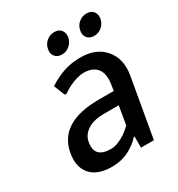

<svg xmlns="http://www.w3.org/2000/svg" viewBox="-164 -784 839 903"><g transform="rotate(-30 255.0 -332.5)"><path d="M198 -620Q202 -644 220.5 -659.5Q239 -675 263 -675Q287 -675 299.5 -659.5Q312 -644 308 -620Q303 -596 285 -580.5Q267 -565 243 -565Q219 -565 206 -580.5Q193 -596 198 -620ZM373 -620Q377 -644 395.5 -659.5Q414 -675 438 -675Q462 -675 474.5 -659.5Q487 -644 483 -620Q478 -596 460 -580.5Q442 -565 418 -565Q394 -565 381 -580.5Q368 -596 373 -620ZM183 10Q105 10 68.5 -31.5Q32 -73 45 -145Q72 -295 287 -295H367L371 -320Q382 -379 359.5 -409.5Q337 -440 287 -440Q253 -440 205 -417Q183 -405 169 -395H159L135 -455Q159 -471 184 -482Q242 -510 309 -510Q395 -510 440 -456.5Q485 -403 471 -320L415 0H345V-60H340Q323 -40 299 -25Q249 10 183 10ZM221 -65Q255 -65 301 -95Q319 -108 337 -125L354 -225H274Q217 -225 184 -203Q151 -181 145 -145Q131 -65 221 -65Z"/></g></svg>

Font: Scada
Style: Italic
Weight: 400
Italic angle: -10°
Designer: Jovanny Lemonad
Foundry: Jovanny Lemonad
Version: Version 4.100;PS 004.100;hotconv 1.0.88;makeotf.lib2.5.64775